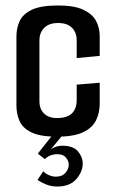

<svg xmlns="http://www.w3.org/2000/svg" viewBox="-20 -495 420 701"><path d="M188 4Q126 4 94 -12Q62 -28 51 -54Q40 -80 40 -109V-362Q40 -392 51.5 -417.5Q63 -443 95.5 -459Q128 -475 192 -475Q251 -475 284 -459.5Q317 -444 330.5 -419Q344 -394 344 -363V-291L260 -283V-348Q260 -376 243 -393.5Q226 -411 192 -411Q159 -411 141.5 -393.5Q124 -376 124 -348V-125Q124 -97 141 -80.5Q158 -64 187 -64Q225 -64 242.5 -81Q260 -98 260 -130V-186L344 -193V-116Q344 -83 330.5 -55.5Q317 -28 283 -12Q249 4 188 4ZM189 186Q167 186 148.5 178.5Q130 171 117 162L138 130Q143 137 156.5 143.5Q170 150 184 150Q207 150 219 136Q231 122 231 106Q231 93 221 80.5Q211 68 189 68Q175 68 163 73Q151 78 144 86L118 66L170 0H207L166 50Q185 37 207 37Q247 37 264.5 57.5Q282 78 282 102Q282 132 258.5 159Q235 186 189 186Z"/></svg>

Font: Smooch Sans Thin SemiBold
Style: Regular
Weight: 600
Version: Version 1.010